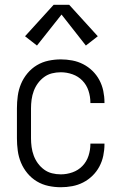

<svg xmlns="http://www.w3.org/2000/svg" viewBox="-20 -777 515 805"><path d="M235 8Q209 8 183 2.5Q157 -3 134.5 -16.5Q112 -30 95 -50.5Q78 -71 68 -95Q58 -119 54.5 -145Q51 -171 51 -197V-323Q51 -349 54.5 -375Q58 -401 68 -425Q78 -449 95 -469.5Q112 -490 134.5 -503.5Q157 -517 183 -522.5Q209 -528 235 -528Q259 -528 283 -523.5Q307 -519 328.5 -508Q350 -497 367.5 -480Q385 -463 396.5 -441.5Q408 -420 413 -396Q418 -372 418 -348V-345H359V-347Q359 -372 351 -396.5Q343 -421 325.5 -439Q308 -457 284 -465.5Q260 -474 235 -474Q216 -474 198 -469.5Q180 -465 165 -454Q150 -443 139 -428Q128 -413 121.5 -395.5Q115 -378 112.5 -359.5Q110 -341 110 -323V-197Q110 -179 112.5 -160.5Q115 -142 121.5 -124.5Q128 -107 139 -92Q150 -77 165 -66Q180 -55 198 -50.5Q216 -46 235 -46Q260 -46 284 -54.5Q308 -63 325.5 -81Q343 -99 351 -123.5Q359 -148 359 -173V-175H418V-172Q418 -148 413 -124Q408 -100 396.5 -78.5Q385 -57 367.5 -40Q350 -23 328.5 -12Q307 -1 283 3.5Q259 8 235 8ZM135 -586 85 -625 205 -757H270L390 -625L340 -586L238 -716Z"/></svg>

Font: Iosevka QP Light
Style: Regular
Weight: 300
Designer: Belleve Invis
Foundry: Belleve Invis
Version: Version 20.0.0; ttfautohint (v1.8.4)